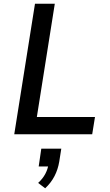

<svg xmlns="http://www.w3.org/2000/svg" viewBox="-20 -725 595 1037"><path d="M57 0 169 -705H276L179 -93H493L478 0ZM224 292 186 263Q211 240 224.5 214.5Q238 189 242 162L256 174H189L203 78H311L300 148Q293 190 274.5 226Q256 262 224 292Z"/></svg>

Font: Nunito Sans 7pt SemiCondensed SemiBold
Style: Italic
Weight: 600
Width: 4
Italic angle: -9°
Designer: Vernon Adams
Foundry: Vernon Adams
Version: Version 3.101;gftools[0.9.27]